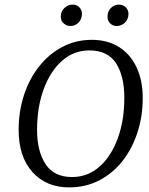

<svg xmlns="http://www.w3.org/2000/svg" viewBox="-20 -802 647 834"><path d="M280 12Q181 12 121 -54.5Q61 -121 61 -238Q61 -318 84 -388.5Q107 -459 149.5 -513Q192 -567 250.5 -598Q309 -629 379 -629Q447 -629 496.5 -598Q546 -567 573 -510Q600 -453 600 -376Q600 -297 577 -226.5Q554 -156 512 -102.5Q470 -49 411 -18.5Q352 12 280 12ZM293 -33Q361 -33 412 -78Q463 -123 491.5 -201Q520 -279 520 -377Q520 -472 484 -527.5Q448 -583 368 -583Q300 -583 249 -537.5Q198 -492 169.5 -414Q141 -336 141 -237Q141 -146 177.5 -89.5Q214 -33 293 -33ZM286 -689Q270 -689 257 -700Q244 -711 244 -730Q244 -753 260 -767.5Q276 -782 295 -782Q313 -782 324.5 -770.5Q336 -759 336 -742Q336 -719 321 -704Q306 -689 286 -689ZM486 -689Q471 -689 459 -700Q447 -711 447 -730Q447 -753 462 -767.5Q477 -782 496 -782Q514 -782 526 -770.5Q538 -759 538 -742Q538 -719 523 -704Q508 -689 486 -689Z"/></svg>

Font: Lisu Bosa ExtraLight
Style: Italic
Weight: 200
Italic angle: -19°
Designer: David Morse, Annie Olsen, Victor Gaultney, Frank Grießhammer (Latin)
Foundry: SIL International
Version: Version 2.000